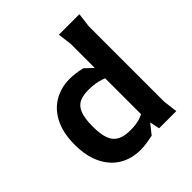

<svg xmlns="http://www.w3.org/2000/svg" viewBox="-199 -868 1020 1020"><g transform="rotate(-45 311.5 -358.0)"><path d="M276 12Q210 12 158.5 -18.5Q107 -49 77.5 -109Q48 -169 48 -255Q48 -344 78.5 -403.5Q109 -463 161 -492.5Q213 -522 276 -522Q294 -522 317 -519.5Q340 -517 368 -510L498 -387V-328Q483 -347 457.5 -365.5Q432 -384 394.5 -397Q357 -410 305 -410Q267 -410 240 -398.5Q213 -387 198.5 -353.5Q184 -320 184 -255Q184 -170 213 -135Q242 -100 312 -100Q359 -100 390.5 -111.5Q422 -123 442.5 -139.5Q463 -156 475 -169V-130L371 0Q352 4 327 8Q302 12 276 12ZM427 0 412 -72V-648L402 -728H556L546 -648V-80L556 0Z"/></g></svg>

Font: AR One Sans
Style: Bold
Weight: 700
Designer: Niteesh Yadav
Foundry: Niteesh Yadav
Version: Version 1.001;gftools[0.9.33]